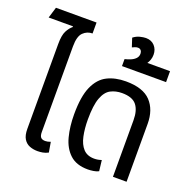

<svg xmlns="http://www.w3.org/2000/svg" viewBox="-151 -984 1133 1138"><g transform="rotate(20 416.0 -415.0)"><path d="M203 10Q176 10 153 1Q130 -8 116 -30.5Q102 -53 102 -94V-628Q102 -684 116 -711Q130 -738 149 -753L148 -757H-5L16 -826H272V-757Q238 -757 213.5 -733Q189 -709 189 -645V-105Q189 -82 197.5 -72Q206 -62 226 -62Q241 -62 259 -69L270 -5Q253 4 236 7Q219 10 203 10Z M520 10Q448 10 407 -28Q366 -66 349.5 -129.5Q333 -193 333 -270Q333 -383 361 -445.5Q389 -508 439 -533Q489 -558 556 -558Q664 -558 713 -506Q762 -454 762 -365V0H676V-357Q676 -419 649.5 -452Q623 -485 558 -485Q518 -485 486.5 -468.5Q455 -452 437.5 -405Q420 -358 420 -269Q420 -211 430 -164Q440 -117 465 -90Q490 -63 534 -63Q558 -63 580 -71L588 -3Q575 4 556 7Q537 10 520 10Z M502 -635V-679Q519 -683 537.5 -690.5Q556 -698 568 -710.5Q580 -723 580 -741Q580 -753 573.5 -761.5Q567 -770 554 -770Q544 -770 535 -766Q526 -762 519 -759L501 -814Q520 -829 542 -834.5Q564 -840 579 -840Q614 -840 634.5 -817.5Q655 -795 655 -762Q655 -745 650 -730.5Q645 -716 637 -704H780V-635Z"/></g></svg>

Font: Noto Sans Thai SemCond
Style: Regular
Weight: 400
Width: 4
Designer: Monotype Design Team
Foundry: Monotype Imaging Inc.
Version: Version 2.002; ttfautohint (v1.8.4.7-5d5b)